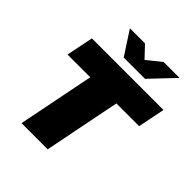

<svg xmlns="http://www.w3.org/2000/svg" viewBox="-245 -1071 1225 1225"><g transform="rotate(45 367.5 -458.5)"><path d="M154 0 257 -517H52L89 -700H735L698 -517H493L390 0ZM319 -757 215 -917H351L474 -787H358L519 -917H663L511 -757Z"/></g></svg>

Font: Montserrat Thin Black
Style: Italic
Weight: 900
Italic angle: -11.3°
Version: Version 9.000